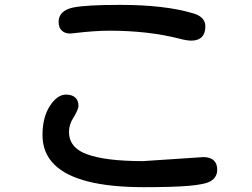

<svg xmlns="http://www.w3.org/2000/svg" viewBox="-20 -733 1040 792"><path d="M474.6 -712.9Q660.6 -712.9 775.9 -678.2Q820.3 -666 826.2 -633.8Q827.1 -628.9 827.1 -624Q827.1 -595.2 812.3 -580.3Q797.4 -565.4 769.5 -565.4Q751 -565.4 723.1 -572.8Q592.8 -606.4 431.6 -606.4Q371.6 -606.4 290 -596.7L271 -594.7H270.5Q246.6 -594.7 234.4 -607.4Q221.7 -619.6 221.7 -643.1Q221.7 -665.5 236.8 -680.7Q252 -695.8 282.2 -702.1Q335.9 -712.9 474.6 -712.9ZM876 -33.2Q876 -2 849.1 14.2Q836.4 21.5 814 26.1Q791.5 30.8 757.3 33.7Q691.9 39.1 574.2 39.1Q297.4 39.1 203.6 -54.7Q155.3 -103 155.3 -175.8Q155.3 -248.5 185.1 -294.9Q215.8 -342.8 252 -342.8Q278.3 -342.8 291.5 -329.6Q303.7 -317.4 303.7 -295.9Q303.7 -282.7 283.7 -249Q264.6 -220.2 264.6 -189.5Q264.6 -150.9 289.6 -126Q307.1 -108.4 337.4 -97.2Q414.6 -68.4 569.8 -68.4L819.3 -85Q848.1 -85 862.8 -70.3Q876 -57.1 876 -33.2Z"/></svg>

Font: YuPearl-SemiBold
Style: SemiBold
Weight: 600
Designer: Max Yao
Foundry: Max-Everyday
Version: Version 1.011; ttfautohint (v1.8.3)